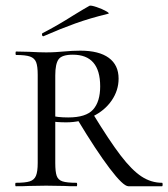

<svg xmlns="http://www.w3.org/2000/svg" viewBox="-20 -647 585 667"><path d="M246 0Q218 0 203 -1L140 -2L81 -1Q64 0 35 0Q33 0 33 -6Q33 -12 35 -12Q68 -12 83.5 -17Q99 -22 105 -36.5Q111 -51 111 -81V-387Q111 -417 105.5 -431Q100 -445 84.5 -450.5Q69 -456 36 -456Q34 -456 34 -462Q34 -468 36 -468L82 -467Q118 -465 140 -465Q158 -465 173.5 -466Q189 -467 200 -468Q232 -471 259 -471Q324 -471 358 -446Q392 -421 392 -374Q392 -333 368 -298Q344 -263 302 -242.5Q260 -222 210 -222Q178 -222 155 -226L154 -246Q179 -239 217 -239Q279 -239 303.5 -266.5Q328 -294 328 -347Q328 -457 233 -457Q195 -457 183.5 -441Q172 -425 172 -385V-81Q172 -50 177 -36Q182 -22 197 -17Q212 -12 246 -12Q248 -12 248 -6Q248 0 246 0ZM543 0H426Q408 0 361 -62Q314 -124 249 -232L302 -253Q360 -158 399 -107Q438 -56 471.5 -34Q505 -12 543 -12Q545 -12 545 -6Q545 0 543 0ZM131 -521Q127 -521 126 -525.5Q125 -530 128 -532Q179 -558 237 -595Q273 -617 291 -627Q296 -629 315.5 -622.5Q335 -616 349 -608Q363 -600 355 -599Q293 -584 241.5 -565.5Q190 -547 133 -522Z"/></svg>

Font: Cormorant SC
Style: Regular
Weight: 400
Designer: Christian Thalmann (Catharsis Fonts)
Foundry: Catharsis Fonts
Version: Version 4.000